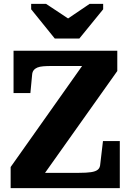

<svg xmlns="http://www.w3.org/2000/svg" viewBox="-20 -972 677 992"><path d="M263 -773H390L513 -924V-952H443L291 -849L372 -850L218 -952H141V-924ZM245 -631Q222 -631 203.5 -629.5Q185 -628 173 -623Q161 -618 154 -609Q147 -600 146 -586L137 -491H50V-710H586V-605L178 -30L143 -79H388Q427 -79 450.5 -82.5Q474 -86 485.5 -95.5Q497 -105 498 -124L512 -243H599V0H35V-109L431 -669L461 -631Z"/></svg>

Font: Roboto Serif SemiCondensed
Style: Bold
Weight: 700
Width: 4
Designer: Greg Gazdowicz
Foundry: Commercial Type
Version: Version 1.007